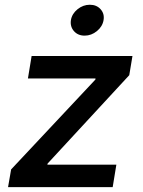

<svg xmlns="http://www.w3.org/2000/svg" viewBox="-20 -772 588 792"><path d="M13.2 0 25.9 -73.2 373.5 -443.8 374 -448.2H95.2L110.4 -541H526.4L513.2 -461.9L176.3 -97.2L175.3 -92.8H460L444.8 0ZM329.1 -625Q301.3 -625 284.9 -643.8Q268.6 -662.6 272.5 -689Q276.9 -715.3 299.8 -733.9Q322.8 -752.4 350.6 -752.4Q378.4 -752.4 395 -733.9Q411.6 -715.3 407.2 -689Q402.8 -662.6 379.9 -643.8Q356.9 -625 329.1 -625Z"/></svg>

Font: Inter 17pt Medium
Style: Italic
Weight: 500
Italic angle: -9.3988°
Version: Version 4.001;git-66647c0bb